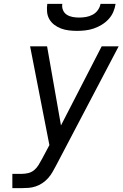

<svg xmlns="http://www.w3.org/2000/svg" viewBox="-20 -975 640 995"><path d="M44 0V-74H93Q109 -74 126 -78Q143 -82 156.5 -93Q170 -104 179.5 -119.5Q189 -135 197 -150L236 -223L136 -735H224L296 -325L507 -735H595L270 -116Q261 -99 251.5 -82.5Q242 -66 229 -51.5Q216 -37 199.5 -26Q183 -15 165 -9Q147 -3 129 -1.5Q111 0 93 0ZM379 -815Q358 -815 337 -817.5Q316 -820 297 -827Q278 -834 262 -846Q246 -858 236 -875Q226 -892 224 -913Q222 -934 225 -955H303Q300 -938 306.5 -922.5Q313 -907 326.5 -898.5Q340 -890 356.5 -887Q373 -884 390 -884Q408 -884 425.5 -887Q443 -890 459.5 -898.5Q476 -907 487 -922.5Q498 -938 501 -955H579Q576 -934 567 -913Q558 -892 542 -875Q526 -858 506 -846Q486 -834 465 -827Q444 -820 422 -817.5Q400 -815 379 -815Z"/></svg>

Font: Iosevka SS04 Extended
Style: Italic
Weight: 400
Width: 7
Italic angle: -9°
Monospace: yes
Designer: Belleve Invis
Foundry: Belleve Invis
Version: Version 19.0.0; ttfautohint (v1.8.4)